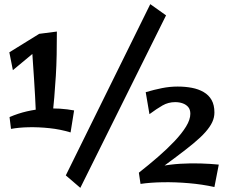

<svg xmlns="http://www.w3.org/2000/svg" viewBox="-20 -878 1101 925"><path d="M156 -270Q156 -270 155 -289.5Q154 -309 152.5 -341.5Q151 -374 149 -414.5Q147 -455 144 -497.5Q141 -540 138.5 -579Q136 -618 134 -647L169 -715L254 -726Q254 -666 253 -614Q252 -562 249 -512.5Q246 -463 241.5 -409Q237 -355 229 -291ZM320 -240Q271 -255 218.5 -260.5Q166 -266 118.5 -265Q71 -264 33 -257L26 -314Q68 -332 109.5 -341.5Q151 -351 191 -354Q231 -357 268 -354.5Q305 -352 337 -346ZM42 -540 25 -626 169 -715 213 -682ZM367 27 297 -33 704 -858 780 -804ZM714 -37 649 -46Q696 -83 740.5 -121.5Q785 -160 820.5 -197.5Q856 -235 876.5 -268.5Q897 -302 897 -330Q897 -350 887 -362Q877 -374 860.5 -380Q844 -386 824 -386Q791 -386 763 -370Q735 -354 700 -328L682 -434Q723 -446 760.5 -453.5Q798 -461 836 -461Q872 -461 904 -455Q936 -449 961 -434.5Q986 -420 999.5 -396Q1013 -372 1013 -336Q1013 -312 1002.5 -289.5Q992 -267 970 -242Q948 -217 913 -188Q878 -159 828.5 -122Q779 -85 714 -37ZM1013 23Q954 10 889.5 4.5Q825 -1 764.5 0Q704 1 657 8L649 -46Q696 -66 747 -76Q798 -86 848.5 -89Q899 -92 946.5 -90.5Q994 -89 1034 -85Z"/></svg>

Font: Marhey Light Medium
Style: Regular
Weight: 500
Version: Version 1.000